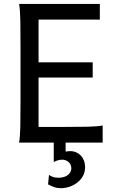

<svg xmlns="http://www.w3.org/2000/svg" viewBox="-20 -733 606 987"><path d="M456.5 -412.6V-334.5H178.2V-80.6H307.1Q379.9 -80.6 429.2 -81.5Q478.5 -82.5 507.8 -87.9V0H317.4V46.4Q322.3 45.4 327.4 44.7Q332.5 43.9 340.8 43.9Q357.4 43.9 371.6 50Q385.7 56.2 396 67.1Q406.2 78.1 411.9 93.5Q417.5 108.9 417.5 127Q417.5 151.9 406.2 171.9Q395 191.9 377 205.8Q358.9 219.7 336.9 227.1Q314.9 234.4 293 234.4Q273.9 234.4 258.1 228.8Q242.2 223.1 227.1 214.8L231.9 166Q242.7 173.8 253.9 177.2Q265.1 180.7 280.8 180.7Q291.5 180.7 303 178.2Q314.5 175.8 324 169.9Q333.5 164.1 339.8 154.8Q346.2 145.5 346.7 131.8Q346.2 112.8 332.8 100.3Q319.3 87.9 299.3 87.9Q287.6 87.9 275.9 91.6Q264.2 95.2 256.3 100.1V0H78.1Q83.5 -29.3 84.5 -84.7Q85.4 -140.1 85.4 -212.4V-500.5Q85.4 -572.8 84.5 -628.2Q83.5 -683.6 78.1 -712.9H493.2V-632.3H178.2V-412.6Z"/></svg>

Font: Andika Phon
Style: Regular
Weight: 400
Designer: Victor Gaultney, Annie Olsen, Julie Remington, Don Collingsworth, Eric Hays, Becca Hirsbrunner
Foundry: SIL International
Version: Version 5.000